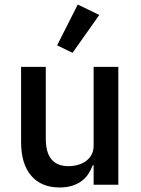

<svg xmlns="http://www.w3.org/2000/svg" viewBox="-20 -815 620 847"><path d="M393 -86H389Q382 -67 370.5 -49Q359 -31 341.5 -17.5Q324 -4 299.5 4Q275 12 243 12Q162 12 117.5 -40Q73 -92 73 -189V-520H182V-203Q182 -82 282 -82Q303 -82 323 -87.5Q343 -93 358.5 -104Q374 -115 383.5 -132Q393 -149 393 -172V-520H502V0H393ZM300 -582 232 -615 323 -795 418 -749Z"/></svg>

Font: IBM Plex Sans Thai Medm
Style: Regular
Weight: 500
Designer: Mike Abbink, Paul van der Laan, Pieter van Rosmalen, Ben Mitchell, Mark Frömberg
Foundry: Bold Monday
Version: Version 1.2